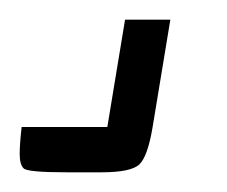

<svg xmlns="http://www.w3.org/2000/svg" viewBox="-34 -20 231 195"><path d="M69 155H34Q-6 155 -10 151Q-14 147 -14 136.5Q-14 126 -12 109H75L93 0H139L121 109Q116 139 107.5 147Q99 155 69 155Z"/></svg>

Font: Economica
Style: Italic
Weight: 400
Designer: Vicente Lamonaca
Foundry: Vicente Lamonaca
Version: Version 1.100